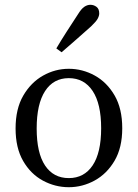

<svg xmlns="http://www.w3.org/2000/svg" viewBox="-20 -768 575 801"><path d="M267 13Q210 13 159 -14.5Q108 -42 76.5 -96.5Q45 -151 45 -232Q45 -314 77 -369Q109 -424 159.5 -452.5Q210 -481 267 -481Q324 -481 375 -453Q426 -425 458 -370Q490 -315 490 -233Q490 -152 458 -97.5Q426 -43 375 -15Q324 13 267 13ZM267 -25Q331 -25 366.5 -78Q402 -131 402 -233Q402 -335 366.5 -388.5Q331 -442 267 -442Q203 -442 168 -388Q133 -334 133 -232Q133 -130 168 -77.5Q203 -25 267 -25ZM215 -566Q235 -600 258.5 -636.5Q282 -673 305 -708Q319 -731 331.5 -739.5Q344 -748 357 -748Q371 -748 382.5 -739.5Q394 -731 394 -712Q394 -702 387.5 -690Q381 -678 360 -658Q329 -630 298.5 -603.5Q268 -577 237 -550Z"/></svg>

Font: Source Serif 4 Subhead
Style: Regular
Weight: 400
Designer: Frank Grießhammer
Foundry: Adobe Systems Incorporated
Version: Version 4.004;hotconv 1.0.117;makeotfexe 2.5.65602